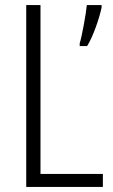

<svg xmlns="http://www.w3.org/2000/svg" viewBox="-20 -734 444 754"><path d="M83 0H384V-51H139V-714H83ZM379 -705V-714H321C318 -680 301 -588 293 -564V-553H322C345 -589 371 -664 379 -705Z"/></svg>

Font: Noto Sans Gujarati Condensed Light
Style: Regular
Weight: 300
Width: 3
Designer: Jelle Bosma - Monotype Design Team, Universal Thirst
Foundry: Monotype Imaging Inc.
Version: Version 2.106